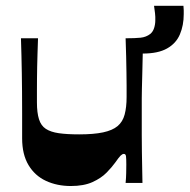

<svg xmlns="http://www.w3.org/2000/svg" viewBox="-20 -624 647 655"><path d="M221.6 10.6Q174.9 10.6 137.1 -6.8Q99.2 -24.3 77.4 -60.6Q55.5 -97 55.5 -152Q55.5 -198.7 55.5 -238.1Q55.5 -277.4 55.2 -310.8Q54.9 -344.2 54.4 -374.5Q53.9 -404.9 53.2 -433.7Q52.5 -462.5 51.5 -493.4H109.7Q108.7 -465.8 108 -442Q107.3 -418.3 106.8 -396.6Q106.3 -375 106.2 -354.6Q106 -334.3 106 -314.7Q106 -295 106 -274.7Q106 -239.5 113 -217.3Q119.9 -195.2 136.4 -184.4Q152.9 -173.6 180.6 -169.6Q208.3 -165.6 250 -165.6Q299.7 -165.6 331.6 -172.4Q363.6 -179.2 381.1 -193.8Q398.6 -208.4 405.2 -233.2Q411.9 -258 411.9 -293.3Q411.9 -311.6 411.9 -332.2Q411.9 -352.9 411.4 -377.3Q410.9 -401.6 410.4 -430.6Q409.9 -459.5 408.5 -493.4Q441.2 -493.4 459.8 -495.4Q478.5 -497.4 492.5 -508.1Q501.5 -515.4 505.7 -528.2Q509.8 -541 509.8 -554.7Q509.8 -562.1 509.8 -566.6Q509.8 -571.1 508.8 -579.3Q507.8 -587.4 505.5 -604.2H605.8Q606.8 -593.5 606.8 -588.7Q606.8 -583.8 606.8 -575.8Q606.8 -537.5 593.7 -506.7Q580.7 -476 550 -458.7Q519.3 -441.3 467 -441.3Q466 -397 465.3 -368.4Q464.6 -339.8 464.1 -321.1Q463.6 -302.5 463.6 -287.9Q463.6 -273.2 463.6 -257.9Q463.6 -242.6 463.6 -220.6Q463.6 -193.9 463.6 -164.3Q463.6 -134.8 464.1 -104.9Q464.6 -75 465.1 -47.9Q465.6 -20.9 466 0H408.5Q410.2 -17 410.5 -33.4Q410.9 -49.7 410.9 -62.7Q410.9 -82 409.9 -90.5Q408.9 -99 402.5 -99Q397.5 -99 391.5 -93.2Q385.5 -87.3 372.5 -68.7Q361.8 -53.7 343.5 -35Q325.2 -16.3 295.5 -2.8Q265.9 10.6 221.6 10.6Z"/></svg>

Font: Ojuju ExtraLight
Style: Regular
Weight: 200
Designer: Chisaokwu Joboson, Mirko Velimirovic
Foundry: Udi Foundry
Version: Version 1.000